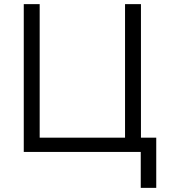

<svg xmlns="http://www.w3.org/2000/svg" viewBox="-20 -735 821 929"><path d="M95 0V-715H172V-17L130 -69H627L585 -17V-715H662V0ZM661 174V-69H736V174Z"/></svg>

Font: Wix Madefor Display
Style: Regular
Weight: 400
Designer: Dalton Maag Ltd
Foundry: Dalton Maag Ltd
Version: Version 3.100